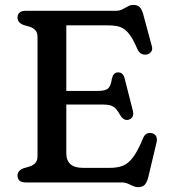

<svg xmlns="http://www.w3.org/2000/svg" viewBox="-20 -744 696 783"><path d="M197.4 -373.2H379.6Q411 -373.2 421.8 -384.3Q432.5 -395.3 436.1 -422.1Q438.6 -434.3 444.5 -441.2Q450.3 -448.1 459.5 -448.7Q481.9 -450.2 488.1 -424.8L521.6 -293.4Q525.4 -278.2 521 -268.9Q516.6 -259.6 505.1 -255.9Q495.2 -252.8 486.5 -257.5Q477.7 -262.2 471 -273Q461.7 -289.9 453 -299.7Q444.2 -309.6 431.7 -313.7Q419.1 -317.8 397.8 -317.8H197.4ZM51.4 -672.4Q51.4 -685.4 59.7 -692.7Q68 -700 84.6 -700H452.4Q467.7 -700 479.3 -706Q490.9 -712 501.5 -718Q512 -724 523.6 -724Q541 -724 549.8 -714.7Q558.6 -705.5 564.2 -685.4L599.2 -555.7Q603.1 -541.9 596.4 -532.8Q589.6 -523.8 577 -521.6Q566.5 -519.8 556.6 -524.7Q546.6 -529.7 539.6 -545.3Q525.6 -578.1 512.6 -597.3Q499.5 -616.6 485.6 -625.8Q471.6 -635 455.6 -637.8Q439.5 -640.6 419.6 -640.6H250.4V-119.4Q250.4 -89.7 267.3 -74.6Q284.2 -59.4 318.9 -59.4H427.5Q458.4 -59.4 480.9 -68.1Q503.3 -76.7 522.7 -102.7Q542 -128.6 563.1 -179.6Q568.5 -193.2 577.7 -198.4Q586.8 -203.6 598.4 -201.2Q611.3 -198.9 616.8 -188.3Q622.3 -177.7 618.1 -161.8L584.2 -19.4Q578.9 0.3 570 9.7Q561 19.2 543.6 19.2Q532.3 19.2 522.2 14.4Q512.1 9.6 501 4.8Q489.8 0 474.8 0H84.6Q68 0 59.7 -7.3Q51.4 -14.6 51.4 -27.6Q51.4 -48.4 76 -57.8L98 -64.2Q114.3 -69 123.6 -78.7Q133 -88.3 133 -107.8V-592.2Q133 -611.7 123.6 -621.5Q114.3 -631.3 98 -635.8L76 -642.2Q51.4 -651.6 51.4 -672.4Z"/></svg>

Font: Fraunces SuperSoft 9pt
Style: Regular
Weight: 900
Version: Version 1.000;[b76b70a41]